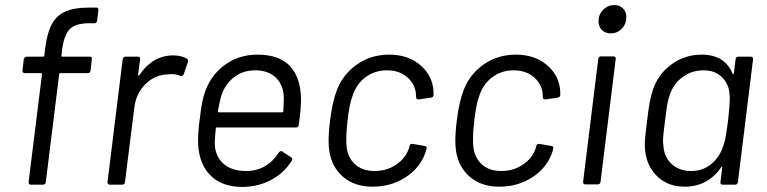

<svg xmlns="http://www.w3.org/2000/svg" viewBox="-20 -730 3033 759"><path d="M225 -530 223 -510Q222 -509 223 -507.5Q224 -506 226 -506H335Q345 -506 343 -496L338 -451Q336 -441 327 -441H218Q214 -441 214 -437L161 -10Q161 -6 158 -3Q155 0 150 0H102Q93 0 93 -10L146 -437Q146 -441 142 -441H77Q73 -441 70.5 -444Q68 -447 69 -451L74 -496Q75 -500 78 -503Q81 -506 85 -506H150Q152 -506 153.5 -507Q155 -508 155 -510L158 -534Q165 -595 183 -631Q201 -667 236.5 -683.5Q272 -700 332 -700H360Q365 -700 367.5 -697Q370 -694 369 -690L364 -648Q362 -638 353 -638H331Q277 -638 254.5 -613.5Q232 -589 225 -530Z M719 -498Q725 -494 723 -485L706 -436Q701 -426 693 -430Q677 -437 656 -437L643 -436Q592 -434 555 -397.5Q518 -361 511 -305L474 -10Q474 -6 471 -3Q468 0 463 0H414Q405 0 405 -10L465 -496Q467 -506 476 -506H525Q530 -506 532.5 -503Q535 -500 534 -496L526 -435Q526 -432 527.5 -431.5Q529 -431 531 -433Q555 -470 589 -490.5Q623 -511 665 -511Q697 -511 719 -498Z M1161 -236Q1161 -232 1158 -229Q1155 -226 1150 -226H837Q833 -226 833 -222Q829 -178 829 -166Q829 -115 861.5 -84.5Q894 -54 953 -54Q995 -54 1027.5 -73Q1060 -92 1082 -127Q1090 -136 1096 -131L1131 -108Q1139 -103 1133 -94Q1103 -46 1051.5 -18.5Q1000 9 936 9Q867 8 825 -25Q783 -58 769 -117Q763 -143 763 -175Q763 -210 769 -255Q774 -298 779 -324Q784 -350 792 -371Q816 -436 871 -475Q926 -514 997 -514Q1085 -514 1127 -468Q1169 -422 1170 -338Q1170 -300 1161 -236ZM857 -358Q850 -338 841 -290Q841 -286 845 -286H1096Q1100 -286 1100 -290Q1102 -330 1102 -341Q1102 -391 1072 -421.5Q1042 -452 989 -452Q942 -452 907.5 -426.5Q873 -401 857 -358Z M1282 -131Q1279 -151 1279 -173Q1279 -209 1285 -255Q1294 -329 1313 -377Q1338 -439 1393 -476.5Q1448 -514 1518 -514Q1589 -514 1636 -477Q1683 -440 1692 -385Q1694 -373 1694 -355Q1694 -346 1684 -344L1635 -337H1633Q1625 -337 1625 -346L1624 -361Q1620 -399 1589 -425.5Q1558 -452 1510 -452Q1462 -452 1426 -425.5Q1390 -399 1375 -355Q1361 -319 1354 -254Q1349 -215 1349 -179Q1349 -159 1350 -152Q1354 -108 1383 -81Q1412 -54 1461 -54Q1509 -54 1546.5 -79.5Q1584 -105 1597 -145Q1598 -146 1598 -149L1599 -153Q1602 -163 1612 -161L1659 -153Q1669 -151 1666 -142Q1664 -133 1660 -122Q1638 -64 1581.5 -28Q1525 8 1453 8Q1383 8 1338 -29.5Q1293 -67 1282 -131Z M1783 -131Q1780 -151 1780 -173Q1780 -209 1786 -255Q1795 -329 1814 -377Q1839 -439 1894 -476.5Q1949 -514 2019 -514Q2090 -514 2137 -477Q2184 -440 2193 -385Q2195 -373 2195 -355Q2195 -346 2185 -344L2136 -337H2134Q2126 -337 2126 -346L2125 -361Q2121 -399 2090 -425.5Q2059 -452 2011 -452Q1963 -452 1927 -425.5Q1891 -399 1876 -355Q1862 -319 1855 -254Q1850 -215 1850 -179Q1850 -159 1851 -152Q1855 -108 1884 -81Q1913 -54 1962 -54Q2010 -54 2047.5 -79.5Q2085 -105 2098 -145Q2099 -146 2099 -149L2100 -153Q2103 -163 2113 -161L2160 -153Q2170 -151 2167 -142Q2165 -133 2161 -122Q2139 -64 2082.5 -28Q2026 8 1954 8Q1884 8 1839 -29.5Q1794 -67 1783 -131Z M2346 -646Q2346 -673 2364.5 -691.5Q2383 -710 2408 -710Q2429 -710 2442.5 -697Q2456 -684 2456 -662Q2456 -635 2438 -616.5Q2420 -598 2394 -598Q2373 -598 2359.5 -611.5Q2346 -625 2346 -646ZM2285 -11 2345 -497Q2347 -507 2356 -507H2405Q2410 -507 2412.5 -504Q2415 -501 2414 -497L2354 -11Q2352 -1 2343 -1H2294Q2285 -1 2285 -11Z M2899 -506H2948Q2957 -506 2957 -496L2897 -10Q2895 0 2886 0H2836Q2832 0 2829.5 -3Q2827 -6 2828 -10L2835 -68Q2836 -71 2834 -71.5Q2832 -72 2831 -69Q2807 -33 2770.5 -12.5Q2734 8 2687 8Q2616 8 2572.5 -38.5Q2529 -85 2529 -159Q2529 -185 2538 -252Q2543 -297 2548.5 -326.5Q2554 -356 2563 -381Q2585 -440 2636.5 -477Q2688 -514 2754 -514Q2845 -514 2876 -439Q2877 -436 2878.5 -436.5Q2880 -437 2881 -440L2888 -496Q2888 -500 2891 -503Q2894 -506 2899 -506ZM2858 -252Q2865 -318 2865 -336Q2865 -349 2864 -356Q2862 -397 2834.5 -424.5Q2807 -452 2761 -452Q2714 -452 2678 -425Q2642 -398 2628 -356Q2622 -340 2618.5 -321Q2615 -302 2609 -253Q2601 -194 2601 -173Q2601 -164 2603 -150Q2606 -108 2636 -81Q2666 -54 2712 -54Q2758 -54 2791 -81Q2824 -108 2838 -150Q2844 -165 2847.5 -183Q2851 -201 2858 -252Z"/></svg>

Font: Barlow
Style: Italic
Weight: 400
Italic angle: -7°
Designer: Jeremy Tribby
Foundry: Tribby Type
Version: Version 1.408